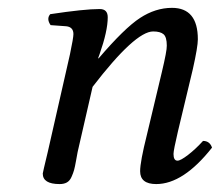

<svg xmlns="http://www.w3.org/2000/svg" viewBox="-20 -459 560 489"><path d="M433.1 -124Q421.9 -76.2 421.9 -66.9Q421.9 -49.8 432.1 -49.8Q439.9 -49.8 459 -64.5Q478 -79.1 497.1 -100.1Q514.2 -100.1 520 -83Q446.8 9.8 377.9 9.8Q336.9 9.8 336.9 -22.9Q336.9 -46.9 354 -115.2L392.1 -274.9Q405.3 -330.1 404.8 -342.8Q404.8 -364.7 396.5 -371.8Q388.2 -378.9 370.1 -378.9Q324.2 -378.9 215.8 -237.8L177.7 -71.8Q176.3 -64.5 173.6 -49.3Q170.9 -34.2 168.7 -26.1Q166.5 -18.1 162.1 -8.3Q157.7 1.5 150.4 5.6Q143.1 9.8 131.8 9.8Q88.9 9.8 88.9 -17.1Q88.9 -19 101.6 -71.8L158.2 -320.8Q167 -362.8 167 -372.1Q167 -390.1 148.9 -392.1L108.9 -395Q97.7 -411.1 107.9 -422.9Q194.8 -436 233.9 -436Q254.4 -436 254.4 -415Q254.4 -379.9 233.4 -320.3L230 -311L231 -310.1Q296.9 -387.2 336.4 -413.1Q376 -439 418 -439Q483.9 -439 483.9 -358.9Q483.9 -339.8 471.2 -283.2Z"/></svg>

Font: Linux Libertine
Style: Italic
Weight: 400
Italic angle: -12°
Designer: Philipp H. Poll
Foundry: Philipp H. Poll
Version: Version 5.1.6 ; ttfautohint (v0.9)